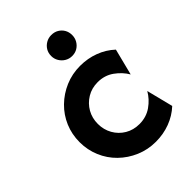

<svg xmlns="http://www.w3.org/2000/svg" viewBox="-184 -690 790 790"><g transform="rotate(-45 211.0 -295.5)"><path d="M252.1 12.5Q205.6 12.5 164.9 -4.9Q124.3 -22.2 93.4 -52.4Q62.5 -82.6 45.5 -122.9Q28.5 -163.2 28.5 -208.3Q28.5 -254.2 45.5 -294.1Q62.5 -334 93.4 -364.2Q124.3 -394.4 164.9 -411.8Q205.6 -429.2 252.1 -429.2Q295.8 -429.2 334.7 -414.6Q373.6 -400 403.5 -372.2L374.3 -256.9Q356.9 -286.8 326.4 -308.7Q295.8 -330.6 255.6 -330.6Q220.8 -330.6 193.4 -313.9Q166 -297.2 150.3 -269.8Q134.7 -242.4 134.7 -208.3Q134.7 -175 150.3 -147.2Q166 -119.4 193.4 -103.1Q220.8 -86.8 255.6 -86.8Q295.8 -86.8 326.4 -108.3Q356.9 -129.9 374.3 -160.4L403.5 -44.4Q373.6 -16.7 334.7 -2.1Q295.8 12.5 252.1 12.5ZM257.6 -480.6Q241 -480.6 227.1 -488.9Q213.2 -497.2 204.9 -511.1Q196.5 -525 196.5 -541.7Q196.5 -559.7 204.9 -573.3Q213.2 -586.8 227.1 -594.8Q241 -602.8 257.6 -602.8Q275.7 -602.8 289.2 -594.8Q302.8 -586.8 310.8 -573.3Q318.8 -559.7 318.8 -541.7Q318.8 -525 310.8 -511.1Q302.8 -497.2 289.2 -488.9Q275.7 -480.6 257.6 -480.6Z"/></g></svg>

Font: Afacad Flux SemiBold
Style: Regular
Weight: 600
Designer: Kristian Moeller
Foundry: Dicotype
Version: Version 1.100